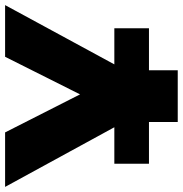

<svg xmlns="http://www.w3.org/2000/svg" viewBox="-25 -536 718 754"><g transform="rotate(-90 334.0 -159.0)"><path d="M232 180V67H68V-69H238L232 -31L-23 -498H191L359 -167H322L488 -498H691L436 -28L430 -69H600V67H435V180Z"/></g></svg>

Font: Nunito Sans 10pt Expanded Black
Style: Regular
Weight: 900
Width: 7
Designer: Vernon Adams
Foundry: Vernon Adams
Version: Version 3.101;gftools[0.9.27]